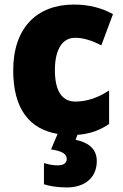

<svg xmlns="http://www.w3.org/2000/svg" viewBox="-20 -583 540 843"><path d="M405 124C405 65 359 40 312 31L320 9C376 5 421 -12 459 -39V-186C413 -155 362 -137 311 -137C256 -137 221 -178 221 -275C221 -369 256 -417 309 -417C348 -417 383 -405 425 -384L476 -521C427 -548 371 -563 305 -563C141 -563 38 -460 38 -274C38 -104 110 -16 233 5L204 73C251 80 273 92 273 115C273 133 259 143 234 143C215 143 195 140 173 133V226C197 234 232 240 273 240C355 240 405 195 405 124Z"/></svg>

Font: Noto Sans Georgian SemiCondensed Black
Style: Regular
Weight: 900
Width: 4
Designer: Monotype Design Team, Akaki Razmadze
Foundry: Google LLC
Version: Version 2.005